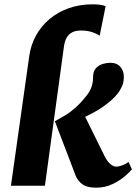

<svg xmlns="http://www.w3.org/2000/svg" viewBox="-20 -858 630 887"><path d="M30.5 0 115 -598Q122 -649 145.8 -692.8Q169.5 -736.5 208 -769.2Q246.5 -802 297.2 -820Q348 -838 409 -838Q426 -838 441.8 -836Q457.5 -834 468 -829.5L440.5 -693Q422 -705 401 -711Q380 -717 353.5 -717Q330.5 -717 314.5 -709.2Q298.5 -701.5 288.8 -685.2Q279 -669 275.5 -643.5L187.5 0ZM424 9Q381.5 9 360 -7Q338.5 -23 328.5 -49L233.5 -298Q258.5 -311.5 281.8 -325.5Q305 -339.5 330 -361.8Q355 -384 384 -421.5Q397.5 -439.5 403.8 -459.5Q410 -479.5 410 -502.5Q410 -528.5 423 -542.8Q436 -557 454.5 -562.5Q473 -568 489 -568Q520 -568 536 -549.2Q552 -530.5 552 -505.5Q552.5 -479 543.8 -459.8Q535 -440.5 524.5 -427Q511 -409.5 493.2 -394Q475.5 -378.5 455.8 -364.8Q436 -351 415 -339.5Q394 -328 373.5 -318.5L465 -133Q477 -110.5 491 -99.2Q505 -88 517 -88Q526 -88 542.8 -93.5Q559.5 -99 573.5 -110L589.5 -76Q580.5 -64 556.8 -43.8Q533 -23.5 499 -7.2Q465 9 424 9Z"/></svg>

Font: Merriweather Light 18pt Black
Style: Italic
Weight: 900
Italic angle: -7.8°
Version: Version 2.101